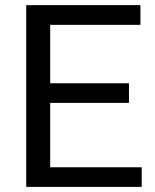

<svg xmlns="http://www.w3.org/2000/svg" viewBox="-20 -731 608 751"><path d="M484.4 -328.6H176.3V-76.7H534.2V0H82.5V-710.9H529.3V-633.8H176.3V-405.3H484.4Z"/></svg>

Font: RobotoDraft
Style: Regular
Weight: 400
Version: Version 2.001101; 2014